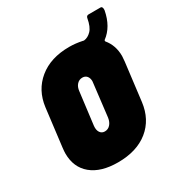

<svg xmlns="http://www.w3.org/2000/svg" viewBox="-149 -709 771 822"><g transform="rotate(-30 237.0 -298.0)"><path d="M410 -468Q441 -431 441 -378Q441 -370 439 -352L416 -165Q406 -84 349 -38Q292 8 199 8Q115 8 68.5 -30.5Q22 -69 22 -138Q22 -147 24 -165L47 -352Q57 -431 114.5 -478Q172 -525 264 -525Q295 -525 328 -518Q330 -517 334 -517Q353 -519 369.5 -536Q386 -553 393 -592Q395 -604 406 -604H465Q470 -604 472.5 -599Q475 -594 474 -585Q460 -511 411 -475Q408 -472 410 -468ZM277 -348Q277 -364 269 -373.5Q261 -383 247 -383Q231 -383 220 -371Q209 -359 207 -339L187 -179Q185 -159 193 -147Q201 -135 216 -135Q232 -135 243 -147Q254 -159 257 -179L276 -339Z"/></g></svg>

Font: Barlow Condensed ExtraBold
Style: Italic
Weight: 800
Width: 3
Italic angle: -7°
Designer: Jeremy Tribby
Foundry: Tribby Type
Version: Version 1.408